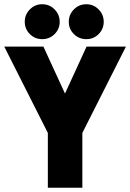

<svg xmlns="http://www.w3.org/2000/svg" viewBox="-20 -887 615 907"><path d="M287 -445 389 -667H575L369 -259V0H206V-259L0 -667H185ZM179 -702Q145 -702 121 -726Q97 -750 97 -784Q97 -818 121 -842.5Q145 -867 179 -867Q214 -867 238 -842.5Q262 -818 262 -784Q262 -750 238 -726Q214 -702 179 -702ZM388 -702Q353 -702 329 -726Q305 -750 305 -784Q305 -818 329 -842.5Q353 -867 388 -867Q422 -867 446 -842.5Q470 -818 470 -784Q470 -750 446 -726Q422 -702 388 -702Z"/></svg>

Font: Epunda Sans ExtraBold
Style: Regular
Weight: 800
Designer: Simon Atzbach
Foundry: typofactur
Version: Version 2.204; ttfautohint (v1.8.4.7-5d5b)